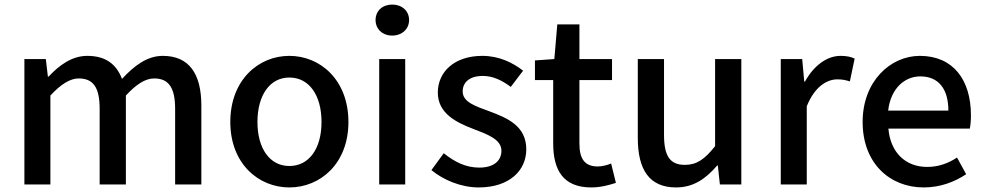

<svg xmlns="http://www.w3.org/2000/svg" viewBox="-20 -809 4320 842"><path d="M87 0H201V-390C247 -440 288 -465 325 -465C388 -465 417 -427 417 -332V0H532V-390C578 -440 618 -465 656 -465C718 -465 748 -427 748 -332V0H863V-346C863 -486 809 -564 694 -564C625 -564 569 -521 515 -463C491 -526 445 -564 363 -564C295 -564 240 -523 193 -473H190L181 -550H87Z M1249 13C1385 13 1508 -92 1508 -274C1508 -458 1385 -564 1249 -564C1113 -564 990 -458 990 -274C990 -92 1113 13 1249 13ZM1249 -81C1163 -81 1109 -158 1109 -274C1109 -391 1163 -469 1249 -469C1336 -469 1390 -391 1390 -274C1390 -158 1336 -81 1249 -81Z M1643 0H1757V-550H1643ZM1700 -653C1742 -653 1774 -681 1774 -721C1774 -762 1742 -789 1700 -789C1658 -789 1627 -762 1627 -721C1627 -681 1658 -653 1700 -653Z M2079 13C2215 13 2288 -62 2288 -154C2288 -258 2203 -292 2126 -321C2066 -343 2009 -361 2009 -408C2009 -446 2037 -476 2097 -476C2143 -476 2182 -456 2220 -428L2274 -499C2229 -534 2169 -564 2095 -564C1974 -564 1900 -495 1900 -403C1900 -310 1984 -271 2057 -243C2117 -220 2179 -198 2179 -148C2179 -106 2148 -74 2082 -74C2023 -74 1975 -98 1926 -137L1872 -63C1925 -19 2003 13 2079 13Z M2573 13C2613 13 2650 3 2681 -7L2660 -92C2644 -85 2620 -79 2601 -79C2544 -79 2521 -113 2521 -179V-458H2664V-550H2521V-702H2424L2411 -550L2326 -544V-458H2406V-180C2406 -64 2449 13 2573 13Z M2945 13C3021 13 3075 -25 3125 -83H3128L3137 0H3231V-550H3116V-168C3070 -110 3035 -86 2984 -86C2919 -86 2892 -123 2892 -218V-550H2777V-204C2777 -64 2828 13 2945 13Z M3404 0H3518V-343C3553 -430 3607 -461 3652 -461C3674 -461 3688 -458 3707 -452L3728 -552C3711 -560 3693 -564 3666 -564C3607 -564 3549 -522 3510 -451H3507L3498 -550H3404Z M4031 13C4103 13 4166 -11 4217 -45L4177 -118C4137 -92 4095 -77 4046 -77C3951 -77 3885 -140 3876 -245H4233C4236 -258 4238 -281 4238 -303C4238 -459 4160 -564 4014 -564C3885 -564 3763 -453 3763 -274C3763 -93 3882 13 4031 13ZM3875 -324C3886 -421 3947 -474 4016 -474C4096 -474 4139 -419 4139 -324Z"/></svg>

Font: Genne Gothic Medium
Style: Regular
Weight: 500
Designer: Ryoko NISHIZUKA (kana & ideographs); Paul D. Hunt (Latin, Greek & Cyrillic); Wenlong ZHANG (bopomofo); Sandoll Communica
Foundry: Adobe Systems Incorporated
Version: Version 1.004;PS 1.004;hotconv 16.6.51;makeotf.lib2.5.65220